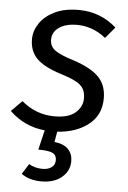

<svg xmlns="http://www.w3.org/2000/svg" viewBox="-55 -578 569 856"><g transform="rotate(5 230.0 -150.0)"><path d="M408 -155Q408 -80 353 -37Q298 6 214 11L206 58Q247 62 267.5 83Q288 104 288 137Q288 180 254 209Q220 238 163 238Q108 238 73 212L102 166Q129 182 163 182Q188 182 203.5 170.5Q219 159 219 138Q219 116 201.5 107Q184 98 137 98L158 10Q66 1 0 -63L48 -111Q113 -56 196 -56Q259 -56 289.5 -83Q320 -110 320 -147Q320 -174 309.5 -191Q299 -208 275.5 -220.5Q252 -233 207 -247Q131 -271 98.5 -304Q66 -337 66 -390Q66 -427 88.5 -461Q111 -495 155 -516.5Q199 -538 262 -538Q360 -538 432 -474L390 -424Q331 -471 261 -471Q211 -471 181 -450.5Q151 -430 151 -395Q151 -365 175.5 -347.5Q200 -330 259 -312Q336 -287 372 -251Q408 -215 408 -155Z"/></g></svg>

Font: FiraGO Book
Style: Italic
Weight: 350
Italic angle: -8°
Designer: bBox Type GmbH
Foundry: bBox Type GmbH
Version: Version 1.001